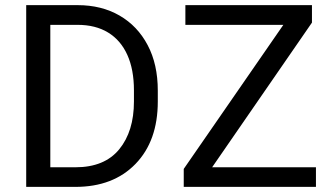

<svg xmlns="http://www.w3.org/2000/svg" viewBox="-20 -731 1295 751"><path d="M274.9 0H126.5L127.4 -76.7H274.9Q388.7 -76.7 446.3 -147Q503.9 -217.3 503.9 -334V-377.4Q503.9 -459 478 -516.4Q452.1 -573.7 402.8 -603.8Q353.5 -633.8 283.7 -633.8H123.5V-710.9H283.7Q377 -710.9 447.5 -670.2Q518.1 -629.4 557.6 -554.4Q597.2 -479.5 597.2 -376.5V-334Q597.2 -179.7 510 -89.8Q422.9 0 274.9 0ZM176.8 -710.9V0H82.5V-710.9ZM1215.8 -76.7V0H734.4V-76.7ZM1200.2 -642.6 756.8 0H698.7V-70.3L1141.6 -710.9H1200.2ZM1160.2 -710.9V-633.8H705.1V-710.9Z"/></svg>

Font: RobotoDEMO
Style: Regular
Weight: 400
Designer: Christian Robertson
Foundry: Google
Version: Version 2.136